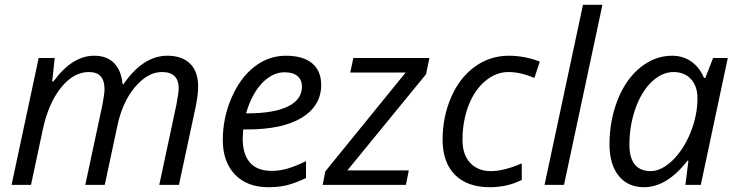

<svg xmlns="http://www.w3.org/2000/svg" viewBox="-20 -780 3108 810"><path d="M420.9 -403.8Q420.9 -439.5 405 -457.8Q389.2 -476.1 354 -476.1Q290.5 -476.1 237.3 -410.2Q184.1 -344.2 160.2 -231.9L110.8 0H28.8L143.1 -535.2H210.9L200.2 -436H205.1Q284.7 -544.9 377 -544.9Q431.2 -544.9 461.4 -513.9Q491.7 -482.9 497.1 -424.8H501Q583.5 -544.9 686 -544.9Q748 -544.9 782 -511.5Q815.9 -478 815.9 -415Q815.9 -380.4 805.2 -328.1L734.9 0H651.9L724.1 -337.9Q733.9 -389.6 733.9 -409.2Q733.9 -440.9 716.6 -458.5Q699.2 -476.1 664.1 -476.1Q663.6 -476.1 663.1 -476.1Q603 -476.1 549.1 -412.1Q495.1 -348.1 474.1 -244.1L421.9 0H339.8L412.1 -337.9Q420.9 -383.8 420.9 -403.8Z M1112.3 9.8Q1022.5 9.8 971.2 -43.7Q919.9 -97.2 919.9 -189.5Q919.9 -281.7 956.3 -366.5Q992.7 -451.2 1052.7 -498Q1112.8 -544.9 1185.8 -544.9Q1258.8 -544.9 1296.9 -512.9Q1335 -481 1335 -421.9Q1335 -334 1253.9 -283.9Q1172.9 -233.9 1022 -233.9H1005.9L1003.9 -194.8Q1003.9 -129.4 1034.4 -94.2Q1064.9 -59.1 1127 -59.1Q1157.7 -59.1 1189.9 -67.9Q1222.2 -76.7 1271 -100.1V-28.8Q1222.7 -6.3 1188.7 1.7Q1154.8 9.8 1112.3 9.8ZM1023.9 -301.8Q1135.3 -301.8 1194.6 -330.8Q1253.9 -359.9 1253.9 -415Q1253.9 -442.4 1235.4 -458.7Q1216.8 -475.1 1180.2 -475.1Q1129.9 -475.1 1085.4 -429.2Q1041.5 -382.8 1018.1 -301.8Z M1341.3 0 1352.5 -57.1 1691.4 -474.1H1457.5L1470.7 -535.2H1791.5L1777.3 -466.8L1445.3 -61H1704.6L1692.4 0Z M2046.4 9.8Q1951.7 9.8 1899.4 -42.5Q1847.2 -94.7 1847.2 -190.7Q1847.2 -286.6 1883.1 -369.4Q1918.9 -452.1 1982.9 -498.5Q2046.9 -544.9 2126.5 -544.9Q2193.8 -544.9 2257.3 -520L2234.4 -451.2Q2175.8 -476.1 2124.5 -476.1Q2073.2 -476.1 2027.3 -438.5Q1981.9 -400.4 1956.5 -334.5Q1931.2 -268.6 1931.2 -189.9Q1931.2 -127.4 1963.6 -92.8Q1996.1 -58.1 2051 -58.1Q2106 -58.1 2181.2 -90.8V-21Q2120.6 9.8 2046.4 9.8Z M2277.3 0 2439.5 -759.8H2521.5L2359.4 0Z M2696.3 9.8Q2628.9 9.8 2590.1 -38.3Q2551.3 -86.4 2551.3 -170.9Q2551.3 -271.5 2585.7 -358.6Q2620.1 -445.8 2681.4 -495.4Q2742.7 -544.9 2815.4 -544.9Q2860.8 -544.9 2895.8 -520.8Q2930.7 -496.6 2950.2 -451.2H2955.6L2988.3 -535.2H3050.3L2936.5 0H2871.6L2884.3 -102.1H2880.4Q2793.5 9.8 2696.3 9.8ZM2816.9 -103Q2863.8 -148.4 2893.1 -220.7Q2922.4 -293 2922.4 -366.2Q2922.4 -416 2895.3 -446Q2868.2 -476.1 2820.6 -476.1Q2772.9 -476.1 2728.5 -434.1Q2685.1 -392.1 2660.2 -320.3Q2635.3 -248.5 2635.3 -168.9Q2635.3 -114.3 2658 -86.2Q2680.7 -58.1 2725.1 -58.1Q2769.5 -58.1 2816.9 -103Z"/></svg>

Font: Open Sans Hebrew
Style: Italic
Weight: 400
Italic angle: -12°
Foundry: Ascender Corporation, Yanek Iontef
Version: Version 2.001;PS 002.001;hotconv 1.0.70;makeotf.lib2.5.58329